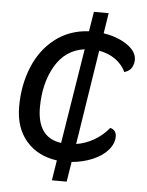

<svg xmlns="http://www.w3.org/2000/svg" viewBox="-51 -644 593 777"><g transform="rotate(5 245.5 -255.0)"><path d="M481 -423Q481 -407 473 -392Q465 -377 443 -370Q428 -401 399.5 -421Q371 -441 334 -447L274 -63Q312 -69 346.5 -89Q381 -109 406 -140Q431 -133 431 -107Q431 -78 408.5 -52Q386 -26 347 -9.5Q308 7 262 11L249 92H189L202 10Q123 -1 77 -54.5Q31 -108 31 -194Q31 -281 61 -354.5Q91 -428 149 -473Q207 -518 286 -522L299 -602H359L346 -519Q403 -510 442 -483.5Q481 -457 481 -423ZM213 -62 275 -448Q197 -437 156 -366.5Q115 -296 115 -197Q115 -138 139 -103.5Q163 -69 213 -62Z"/></g></svg>

Font: Thasadith
Style: Bold Italic
Weight: 700
Italic angle: -9°
Designer: Cadson Demak Co.,Ltd.
Foundry: Cadson Demak Co.,Ltd.
Version: Version 1.000; ttfautohint (v1.6)